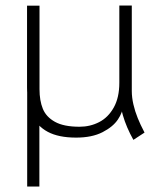

<svg xmlns="http://www.w3.org/2000/svg" viewBox="-20 -496 585 707"><path d="M125 -359.9V190.9H80.1V-359.9ZM260.3 10.7Q195.8 10.7 156 -10.5Q116.2 -31.7 97.9 -72.8Q79.6 -113.8 79.6 -174.8V-475.1H125.5V-167.5Q125.5 -125.5 137.7 -95.5Q149.9 -65.4 182.4 -47.4Q214.8 -29.3 272.9 -29.3Q312 -29.3 345.2 -46.4Q378.4 -63.5 398.9 -100.1Q419.4 -136.7 419.4 -191.4L432.1 -104Q432.1 -83 414.3 -56.2Q396.5 -29.3 357.7 -9.3Q318.8 10.7 260.3 10.7ZM471.2 19Q419.4 -73.2 419.4 -160.2L465.3 -161.1Q465.3 -137.2 471.2 -111.6Q477.1 -85.9 487.1 -61.3Q497.1 -36.6 509.8 -12.7L512.2 -7.8ZM419.4 -160.2V-475.6H465.3V-103Z"/></svg>

Font: DavidDev Light
Style: Regular
Weight: 300
Designer: David.dev
Foundry: David.dev
Version: Version 1.001;FEAKit 1.0